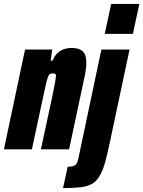

<svg xmlns="http://www.w3.org/2000/svg" viewBox="-38 -763 732 981"><path d="M-18 0 90 -510H229L221 -453H230Q243 -482 260 -495.5Q277 -509 294.5 -513.5Q312 -518 325 -518Q354 -518 371 -510Q388 -502 395.5 -485.5Q403 -469 403 -442Q403 -424 399.5 -400.5Q396 -377 389 -347L315 0H171L230 -274Q239 -317 243 -340.5Q247 -364 248 -374Q248 -381 246 -383.5Q244 -386 240.5 -387Q237 -388 231 -388Q222 -388 217 -385Q212 -382 207 -369.5Q202 -357 196 -329.5Q190 -302 179 -252L125 0ZM497 -590 530 -743H674L641 -590ZM284 198 308 89Q331 89 341.5 83.5Q352 78 356.5 67Q361 56 364 39L480 -510H624L523 -35Q510 29 497.5 71.5Q485 114 469 139.5Q453 165 430 177.5Q407 190 371.5 194Q336 198 284 198Z"/></svg>

Font: Saira Condensed Black
Style: Italic
Weight: 900
Width: 3
Italic angle: -12°
Designer: Hector Gatti with collaboration of the Omnibus-Type team
Foundry: Omnibus-Type
Version: Version 1.101